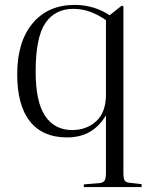

<svg xmlns="http://www.w3.org/2000/svg" viewBox="-20 -545 609 781"><path d="M321 216V205L383 200Q398 199 404.5 191Q411 183 411 157V-74V-76Q385 -32 346 -9Q307 14 252 14Q154 14 102 -51Q50 -116 50 -243Q50 -375 112.5 -450Q175 -525 284 -525Q362 -525 426 -483L475 -522L482 -519V158Q482 183 488 190.5Q494 198 512 199L556 204V216ZM274 -16Q332 -16 371.5 -52Q411 -88 411 -161V-463Q383 -483 349.5 -496Q316 -509 278 -509Q204 -509 164.5 -451Q125 -393 125 -253Q125 -131 163.5 -73.5Q202 -16 274 -16Z"/></svg>

Font: Literata 72pt Light
Style: Regular
Weight: 300
Designer: Latin by Veronika Burian and Jose Scaglione. Greek by Irene Vlachou. Cyrillic by Vera Evstafieva.
Foundry: TypeTogether
Version: Version 3.002